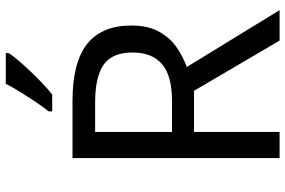

<svg xmlns="http://www.w3.org/2000/svg" viewBox="-181 -803 984 662"><g transform="rotate(-90 311.0 -472.0)"><path d="M294 -714Q427 -714 490.5 -663.5Q554 -613 554 -511Q554 -454 533 -416Q512 -378 479.5 -355.5Q447 -333 411 -320L607 0H502L329 -295H187V0H97V-714ZM289 -636H187V-371H294Q381 -371 421 -405.5Q461 -440 461 -507Q461 -577 419 -606.5Q377 -636 289 -636ZM459 -934Q450 -920 433 -900Q416 -880 395.5 -858.5Q375 -837 354.5 -817.5Q334 -798 316 -784H258V-796Q273 -815 290.5 -841Q308 -867 325 -894.5Q342 -922 353 -944H459Z"/></g></svg>

Font: Noto Sans Sundanese
Style: Regular
Weight: 400
Designer: Monotype Design Team (Regular), Sérgio L. Martins (other weights)
Foundry: Monotype Imaging Inc.
Version: Version 2.003